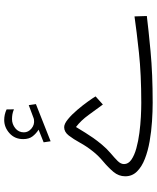

<svg xmlns="http://www.w3.org/2000/svg" viewBox="64 -810 746 913"><g transform="rotate(-90 436.5 -354.0)"><path d="M275.9 -543Q257.8 -554.2 244.4 -571.3Q231 -588.4 231 -616.2Q231 -656.2 259 -681.4Q287.1 -706.5 321.8 -706.5Q347.7 -706.5 372.1 -695.3L372.6 -660.2Q360.4 -665.5 348.9 -667.5Q337.4 -669.4 326.2 -669.4Q302.2 -669.4 282.7 -653.8Q263.2 -638.2 263.2 -612.8Q263.2 -591.8 281.5 -576.7Q299.8 -561.5 323.2 -564.9Q325.7 -564.9 328.1 -565.9Q330.6 -566.9 332.5 -567.4L392.6 -589.8L397.5 -555.7L220.7 -485.8L215.8 -519ZM403.3 -54.7Q539.1 -54.7 642.8 -65.9Q746.6 -77.1 814.5 -86.9L816.4 -28.3Q753.9 -20.5 647.5 -10.5Q541 -0.5 404.3 -0.5Q362.8 -0.5 314.9 -3.7Q267.1 -6.8 220.9 -14.9Q174.8 -22.9 137.2 -37.6Q99.6 -52.2 76.9 -75.2Q54.2 -98.1 54.2 -130.9Q54.2 -162.1 75.4 -187.3Q96.7 -212.4 124.5 -235.6Q152.3 -258.8 171.9 -283.7Q196.3 -314 213.6 -345.7Q231 -377.4 248 -399.4Q265.1 -421.4 287.6 -421.4Q303.7 -421.4 325.7 -403.3Q347.7 -385.3 369.9 -359.1Q392.1 -333 409.4 -308.8Q426.8 -284.7 434.1 -272L395.5 -237.3Q371.6 -269.5 345.7 -305.4Q319.8 -341.3 288.6 -365.2Q273.4 -340.3 261.5 -321Q249.5 -301.8 236.6 -283.2Q223.6 -264.6 204.6 -241.7Q185.1 -218.3 163.6 -200.2Q142.1 -182.1 127.2 -167.2Q112.3 -152.3 112.3 -136.7Q112.3 -116.2 133.1 -101.8Q153.8 -87.4 187.5 -78.1Q221.2 -68.8 260.5 -63.7Q299.8 -58.6 337.4 -56.6Q375 -54.7 403.3 -54.7Z"/></g></svg>

Font: Vazirmatn RD FD ExtraLight
Style: Regular
Weight: 200
Designer: Saber Rastikerdar
Foundry: Saber Rastikerdar
Version: Version 33.003